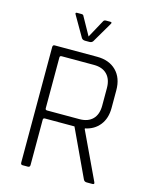

<svg xmlns="http://www.w3.org/2000/svg" viewBox="-124 -915 781 995"><g transform="rotate(15 267.0 -418.0)"><path d="M242 -707Q228 -707 222 -716L159 -825Q152 -836 164 -836H187Q197 -836 199 -830L253 -733L306 -830Q310 -836 319 -836H342Q354 -836 347 -825L283 -716Q277 -707 264 -707ZM124 0H95Q85 0 85 -12V-631Q85 -643 95 -643H323Q388 -643 426 -605Q464 -567 464 -501V-406Q464 -350 435.5 -314Q407 -278 358 -268V-264L477 -12Q483 0 470 0H439Q426 0 421 -12L303 -264H145Q135 -264 135 -255V-12Q135 0 124 0ZM145 -307H318Q364 -307 389 -332.5Q414 -358 414 -405V-499Q414 -546 389 -572Q364 -598 318 -598H145Q135 -598 135 -589V-316Q135 -307 145 -307Z"/></g></svg>

Font: Rajdhani
Style: Regular
Weight: 400
Designer: Satya Rajpurohit, Jyotish Sonowal
Foundry: Indian Type Foundry
Version: Version 1.201;PS 1.0;hotconv 1.0.78;makeotf.lib2.5.61930; tt